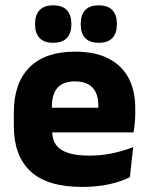

<svg xmlns="http://www.w3.org/2000/svg" viewBox="-20 -704 570 736"><path d="M295 12.5Q161 12.5 97 -47.2Q33 -107 33 -221.5V-272.5Q33 -385.5 93 -445.8Q153 -506 267.5 -506Q344.5 -506 395.8 -479.8Q447 -453.5 472.8 -405Q498.5 -356.5 498.5 -288.5V-272Q498.5 -253 496.8 -233.2Q495 -213.5 492 -196.5H354Q356 -225.5 356.5 -251.2Q357 -277 357 -298Q357 -328.5 347.5 -349.2Q338 -370 318.2 -381Q298.5 -392 267.5 -392Q221.5 -392 200.2 -367.2Q179 -342.5 179 -297V-252L180 -235.5V-200.5Q180 -181.5 186.2 -164.5Q192.5 -147.5 208.2 -134.8Q224 -122 251.8 -114.8Q279.5 -107.5 322.5 -107.5Q368 -107.5 410 -116.2Q452 -125 490.5 -140L478 -25Q444 -7.5 397.5 2.5Q351 12.5 295 12.5ZM114 -196.5V-291H461V-196.5ZM183.5 -540Q149 -540 131.8 -558.2Q114.5 -576.5 114.5 -609.5V-613.5Q114.5 -647 131.8 -665.2Q149 -683.5 183.5 -683.5Q219 -683.5 236.2 -665.2Q253.5 -647 253.5 -613.5V-609.5Q253.5 -576.5 236.2 -558.2Q219 -540 183.5 -540ZM358.5 -540Q323.5 -540 306.5 -558.2Q289.5 -576.5 289.5 -609.5V-613.5Q289.5 -647 306.5 -665.2Q323.5 -683.5 358.5 -683.5Q393.5 -683.5 410.8 -665.2Q428 -647 428 -613.5V-609.5Q428 -576.5 410.8 -558.2Q393.5 -540 358.5 -540Z"/></svg>

Font: Anek Tamil Medium
Style: Bold
Weight: 700
Version: Version 1.003